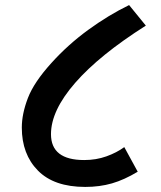

<svg xmlns="http://www.w3.org/2000/svg" viewBox="-20 -725 634 757"><path d="M181 -196Q181 -94 312 -94Q359 -94 399.5 -108.5Q440 -123 470 -145L523 -48Q470 -16 421.5 -2Q373 12 316 12Q193 12 129.5 -52.5Q66 -117 66 -222Q66 -276 90 -338.5Q114 -401 183 -477Q248 -549 327.5 -607Q407 -665 489 -705L555 -624Q372 -508 276.5 -398.5Q181 -289 181 -196Z"/></svg>

Font: AmikoBold
Style: Bold
Weight: 700
Designer: Pablo Impallari, Rodrigo Fuenzalida, Andres Torresi
Foundry: Impallari Type
Version: Version 1.000; ttfautohint (v1.3)